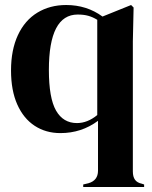

<svg xmlns="http://www.w3.org/2000/svg" viewBox="-20 -516 605 766"><path d="M312 220 333 215Q371 204 371 165V19V-34Q305 15 221 15Q163 15 118.5 -14Q74 -43 49 -99Q24 -155 24 -235Q24 -317 51.5 -376Q79 -435 129 -465.5Q179 -496 244 -496Q326 -496 389 -450L503 -496L513 -486L510 -351V19V168Q510 189 518.5 201Q527 213 546 217L555 220V230H312ZM368 -57V-437Q350 -448 332 -453Q314 -458 290 -458Q175 -458 175 -237Q175 -125 203.5 -75Q232 -25 287 -25Q329 -25 368 -57Z"/></svg>

Font: DeepMind Serif Display
Style: Regular
Weight: 800
Designer: Frank Grießhammer / Modifications: Colophon Foundry
Foundry: Colophon Foundry
Version: Version 5.002